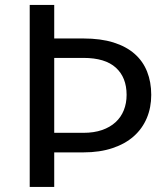

<svg xmlns="http://www.w3.org/2000/svg" viewBox="-20 -736 651 756"><path d="M193.5 -136V0H97V-716.5H193.5V-584.5H308.5Q376.5 -584.5 426.8 -568.8Q477 -553 510 -524Q543 -495 559.2 -454Q575.5 -413 575.5 -362.5Q575.5 -312.5 558 -271Q540.5 -229.5 506.8 -199.5Q473 -169.5 423 -152.8Q373 -136 308.5 -136ZM193.5 -213H308.5Q350 -213 381.8 -224Q413.5 -235 435 -254.8Q456.5 -274.5 467.5 -302Q478.5 -329.5 478.5 -362.5Q478.5 -431 436.2 -469.5Q394 -508 308.5 -508H193.5Z"/></svg>

Font: Lato TR
Style: Regular
Weight: 400
Designer: Lukasz Dziedzic
Foundry: tyPoland Lukasz Dziedzic
Version: Version 1.104 2013